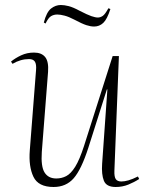

<svg xmlns="http://www.w3.org/2000/svg" viewBox="-20 -733 594 767"><path d="M24 -487Q41 -501 64.5 -512Q88 -523 116 -523Q146 -523 160.5 -505Q175 -487 172 -446L147 -126Q143 -68 158 -44Q173 -20 205 -20Q226 -20 244.5 -29.5Q263 -39 280.5 -67Q298 -95 316 -151L430 -509H455L437 -51Q436 -27 442.5 -17.5Q449 -8 465 -8Q477 -8 493 -12.5Q509 -17 531 -28L536 -18Q516 -5 492.5 4.5Q469 14 442 14Q405 14 395 -11Q385 -36 388 -79L409 -376H407L333 -143Q305 -56 274.5 -21Q244 14 194 14Q133 14 113.5 -27Q94 -68 99 -132L124 -453Q126 -476 119.5 -486.5Q113 -497 96 -497Q62 -497 30 -478ZM356 -627Q342 -627 325 -632.5Q308 -638 276 -655Q255 -666 238 -670.5Q221 -675 209 -675Q195 -675 184 -668.5Q173 -662 162 -639L155 -643Q166 -685 184 -699Q202 -713 223 -713Q237 -713 254.5 -708.5Q272 -704 298 -690Q329 -674 345 -668.5Q361 -663 371 -663Q381 -663 390.5 -669.5Q400 -676 413 -700L421 -697Q408 -656 392.5 -641.5Q377 -627 356 -627Z"/></svg>

Font: Display Extralight
Style: Italic
Weight: 200
Italic angle: -2°
Designer: Latin by Veronika Burian and Jose Scaglione. Greek by Irene Vlachou. Cyrillic by Vera Evstafieva
Foundry: TypeTogether
Version: Version 3.002